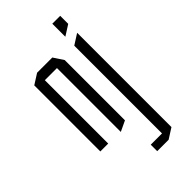

<svg xmlns="http://www.w3.org/2000/svg" viewBox="-253 -694 964 964"><g transform="rotate(-45 229.5 -211.5)"><path d="M48 0V-469L103 -504H104V0ZM190 3V-450H246V-23L191 3ZM104 -450V-504H211L246 -451V-450ZM331 201V-468L386 -503H387V166L332 201ZM251 201V155H331V201ZM331 -532V-624H387V-567L332 -532Z"/></g></svg>

Font: Foldit Thin Light
Style: Regular
Weight: 300
Version: Version 1.003